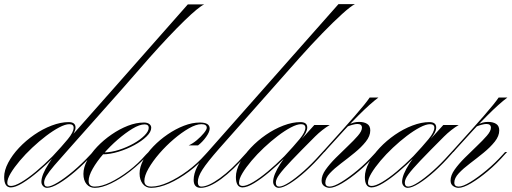

<svg xmlns="http://www.w3.org/2000/svg" viewBox="-74 -894 2459 923"><path d="M512 -465H469L829 -873H908Q881 -861 812 -794Q743 -727 644 -616ZM-22 7Q-54 7 -54 -43Q-54 -75 -34.5 -112Q-15 -149 17.5 -183.5Q50 -218 90.5 -246Q131 -274 174.5 -290.5Q218 -307 256 -307Q289 -307 289 -281Q289 -258 259 -222Q229 -186 184 -138Q148 -102 108.5 -68.5Q69 -35 34.5 -14Q0 7 -22 7ZM-21 0Q-3 0 28.5 -18.5Q60 -37 99 -69.5Q138 -102 179 -143Q224 -191 252 -225Q280 -259 280 -280Q280 -297 259 -297Q240 -297 210.5 -281.5Q181 -266 147.5 -240.5Q114 -215 81 -184Q48 -153 21 -121Q-6 -89 -22.5 -61.5Q-39 -34 -39 -15Q-39 0 -21 0ZM258 -179Q214 -130 187.5 -99Q161 -68 149.5 -49Q138 -30 138 -16Q138 3 154 3Q171 3 204 -17Q237 -37 278 -71.5Q319 -106 361 -151L372 -163H382L373 -154Q332 -108 289 -71Q246 -34 210 -12.5Q174 9 152 9Q141 9 133 0.5Q125 -8 125 -20Q125 -53 160.5 -108Q196 -163 260 -229L469 -465H512Z M382 3Q414 3 456.5 -17.5Q499 -38 544.5 -72.5Q590 -107 628 -151L640 -163H650L641 -154Q600 -108 552.5 -71Q505 -34 460 -12.5Q415 9 382 9Q357 9 342 -9Q327 -27 327 -58Q327 -89 345 -123Q363 -157 393.5 -189Q424 -221 462.5 -247.5Q501 -274 541 -289.5Q581 -305 618 -305Q634 -305 643.5 -298Q653 -291 653 -280Q653 -260 630.5 -238Q608 -216 572 -196.5Q536 -177 495.5 -164.5Q455 -152 418 -152L427 -161Q462 -162 499 -174Q536 -186 568 -204Q600 -222 620.5 -242.5Q641 -263 641 -280Q641 -296 621 -296Q597 -296 563 -275.5Q529 -255 492 -223Q455 -191 423 -154Q391 -117 371.5 -82.5Q352 -48 352 -24Q352 3 382 3Z M652 9Q627 9 612 -10.5Q597 -30 597 -60Q597 -91 615 -125Q633 -159 663.5 -190.5Q694 -222 732 -248Q770 -274 810 -289.5Q850 -305 887 -305Q934 -305 934 -276Q934 -260 917 -236Q900 -212 878 -195H833Q853 -204 872.5 -220.5Q892 -237 906 -254Q920 -271 920 -280Q920 -297 894 -297Q869 -297 834 -277Q799 -257 761.5 -225Q724 -193 692 -156Q660 -119 640 -84Q620 -49 620 -24Q620 3 654 3Q689 3 734.5 -17.5Q780 -38 827 -72.5Q874 -107 913 -151L924 -163H934L925 -154Q884 -106 835 -69.5Q786 -33 738.5 -12Q691 9 652 9Z M891 9Q857 9 857 -29Q857 -88 924 -163L1553 -874H1632Q1612 -864 1571 -827Q1530 -790 1476.5 -735Q1423 -680 1365 -615L979 -179Q922 -114 899.5 -79Q877 -44 877 -19Q877 3 894 3Q927 3 983.5 -38Q1040 -79 1103 -151L1114 -163H1123L1115 -154Q1046 -75 988.5 -33Q931 9 891 9Z M1092 7Q1060 7 1060 -43Q1060 -75 1079.5 -112Q1099 -149 1131.5 -183.5Q1164 -218 1204.5 -246Q1245 -274 1288.5 -290.5Q1332 -307 1370 -307Q1403 -307 1403 -281Q1403 -258 1373 -222Q1343 -186 1298 -138Q1262 -102 1222.5 -68.5Q1183 -35 1148.5 -14Q1114 7 1092 7ZM1093 0Q1111 0 1142.5 -18.5Q1174 -37 1213 -69.5Q1252 -102 1293 -143Q1338 -191 1366 -225Q1394 -259 1394 -280Q1394 -297 1373 -297Q1354 -297 1324.5 -281.5Q1295 -266 1261.5 -240.5Q1228 -215 1195 -184Q1162 -153 1135 -121Q1108 -89 1091.5 -61.5Q1075 -34 1075 -15Q1075 0 1093 0ZM1485 -163 1477 -154Q1437 -108 1396 -71Q1355 -34 1320.5 -12.5Q1286 9 1266 9Q1255 9 1247 0.5Q1239 -8 1239 -20Q1239 -53 1274.5 -108Q1310 -163 1374 -229H1379L1437 -293H1511Q1494 -283 1475.5 -268.5Q1457 -254 1441 -238Q1369 -166 1328 -123Q1287 -80 1269.5 -56Q1252 -32 1252 -16Q1252 3 1268 3Q1285 3 1316 -17Q1347 -37 1386 -71.5Q1425 -106 1465 -151L1476 -163Z M1486 -163H1476L1488 -176Q1577 -274 1631.5 -336.5Q1686 -399 1703 -425H1745Q1706 -396 1648.5 -338.5Q1591 -281 1498 -177ZM1511 3Q1531 3 1567 -19Q1603 -41 1644.5 -75.5Q1686 -110 1723 -151L1734 -163H1744L1735 -154Q1695 -108 1651.5 -71.5Q1608 -35 1570.5 -13Q1533 9 1510 9Q1497 9 1484.5 0.5Q1472 -8 1472 -26Q1472 -51 1491.5 -78.5Q1511 -106 1540 -135Q1569 -164 1598 -191.5Q1627 -219 1646.5 -241.5Q1666 -264 1666 -280Q1666 -298 1644 -298Q1635 -298 1622 -294.5Q1609 -291 1594 -285L1602 -296Q1614 -301 1626 -304.5Q1638 -308 1652 -308Q1676 -308 1691 -298.5Q1706 -289 1706 -267Q1706 -240 1684.5 -213Q1663 -186 1630.5 -159.5Q1598 -133 1565.5 -108.5Q1533 -84 1511.5 -61Q1490 -38 1490 -16Q1490 3 1511 3Z M1712 7Q1680 7 1680 -43Q1680 -75 1699.5 -112Q1719 -149 1751.5 -183.5Q1784 -218 1824.5 -246Q1865 -274 1908.5 -290.5Q1952 -307 1990 -307Q2023 -307 2023 -281Q2023 -258 1993 -222Q1963 -186 1918 -138Q1882 -102 1842.5 -68.5Q1803 -35 1768.5 -14Q1734 7 1712 7ZM1713 0Q1731 0 1762.5 -18.5Q1794 -37 1833 -69.5Q1872 -102 1913 -143Q1958 -191 1986 -225Q2014 -259 2014 -280Q2014 -297 1993 -297Q1974 -297 1944.5 -281.5Q1915 -266 1881.5 -240.5Q1848 -215 1815 -184Q1782 -153 1755 -121Q1728 -89 1711.5 -61.5Q1695 -34 1695 -15Q1695 0 1713 0ZM2105 -163 2097 -154Q2057 -108 2016 -71Q1975 -34 1940.5 -12.5Q1906 9 1886 9Q1875 9 1867 0.5Q1859 -8 1859 -20Q1859 -53 1894.5 -108Q1930 -163 1994 -229H1999L2057 -293H2131Q2114 -283 2095.5 -268.5Q2077 -254 2061 -238Q1989 -166 1948 -123Q1907 -80 1889.5 -56Q1872 -32 1872 -16Q1872 3 1888 3Q1905 3 1936 -17Q1967 -37 2006 -71.5Q2045 -106 2085 -151L2096 -163Z M2106 -163H2096L2108 -176Q2197 -274 2251.5 -336.5Q2306 -399 2323 -425H2365Q2326 -396 2268.5 -338.5Q2211 -281 2118 -177ZM2131 3Q2151 3 2187 -19Q2223 -41 2264.5 -75.5Q2306 -110 2343 -151L2354 -163H2364L2355 -154Q2315 -108 2271.5 -71.5Q2228 -35 2190.5 -13Q2153 9 2130 9Q2117 9 2104.5 0.5Q2092 -8 2092 -26Q2092 -51 2111.5 -78.5Q2131 -106 2160 -135Q2189 -164 2218 -191.5Q2247 -219 2266.5 -241.5Q2286 -264 2286 -280Q2286 -298 2264 -298Q2255 -298 2242 -294.5Q2229 -291 2214 -285L2222 -296Q2234 -301 2246 -304.5Q2258 -308 2272 -308Q2296 -308 2311 -298.5Q2326 -289 2326 -267Q2326 -240 2304.5 -213Q2283 -186 2250.5 -159.5Q2218 -133 2185.5 -108.5Q2153 -84 2131.5 -61Q2110 -38 2110 -16Q2110 3 2131 3Z"/></svg>

Font: Ballet 24pt
Style: Regular
Weight: 400
Designer: Maximiliano R. Sproviero
Foundry: Omnibus-Type
Version: Version 1.100